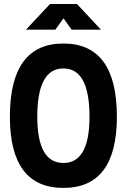

<svg xmlns="http://www.w3.org/2000/svg" viewBox="-20 -918 626 948"><path d="M293 9.8Q28.8 9.8 28.8 -341.8Q28.8 -703.1 293 -703.1Q557.1 -703.1 557.1 -341.8Q557.1 9.8 293 9.8ZM293 -113.3Q421.9 -113.3 421.9 -341.8Q421.9 -580.1 293 -580.1Q164.1 -580.1 164.1 -341.8Q164.1 -113.3 293 -113.3ZM108.4 -771.5 227.1 -898.4H359.9L478.5 -771.5H333.5L293.5 -827.6L253.4 -771.5Z"/></svg>

Font: Cascadia Code NF
Style: Bold
Weight: 700
Monospace: yes
Designer: Aaron Bell
Foundry: Saja Typeworks
Version: Version 2404.023; ttfautohint (v1.8.4)